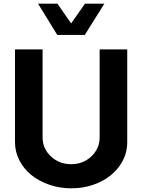

<svg xmlns="http://www.w3.org/2000/svg" viewBox="-20 -1020 778 1050"><path d="M293 -829.1 188 -1000H293.9L369.1 -892.1L444.8 -1000H550.8L443.8 -829.1ZM369.1 9.8Q305.7 9.8 248.8 -10Q191.9 -29.8 150.9 -63.2Q109.9 -96.7 85.9 -143.3Q62 -189.9 62 -242.2V-750H212.9V-269Q212.9 -207.5 258.3 -164.8Q303.7 -122.1 369.1 -122.1Q434.6 -122.1 479.7 -164.8Q524.9 -207.5 524.9 -269V-750H675.8V-242.2Q675.8 -172.9 635.3 -114.7Q594.7 -56.6 524.2 -23.4Q453.6 9.8 369.1 9.8Z"/></svg>

Font: Orkney
Style: Bold
Weight: 700
Designer: Samuel Oakes and Alfredo Marco Pradil
Foundry: Alfredo Marco Pradil
Version: 1.0